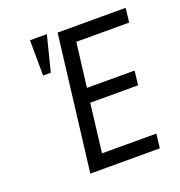

<svg xmlns="http://www.w3.org/2000/svg" viewBox="-121 -763 815 867"><g transform="rotate(-20 286.5 -329.5)"><path d="M501 0 509 -68H248L276 -301H506L514 -369H285L311 -581H565L573 -649H246L167 0ZM155 -489 198 -659H117L118 -489Z"/></g></svg>

Font: Gamestation Condensed
Style: Italic
Weight: 400
Width: 3
Designer: Jonas Hecksher
Foundry: Jonas Hecksher, Playtypeª, e-types AS
Version: Version 1.003